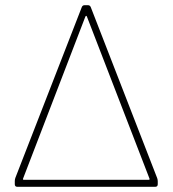

<svg xmlns="http://www.w3.org/2000/svg" viewBox="-20 -720 665 740"><path d="M37 -10V-22Q37 -28 39 -34L295 -692Q298 -700 306 -700H319Q327 -700 330 -692L586 -33Q588 -27 588 -21V-10Q588 0 578 0H47Q37 0 37 -10ZM72 -27H553Q558 -27 556 -32L315 -656Q314 -659 312 -659Q311 -659 309 -656L69 -32Q67 -27 72 -27Z"/></svg>

Font: Barlow GEO Thin
Style: Regular
Weight: 100
Designer: Jeremy Tribby
Foundry: Tribby Type
Version: Version 1.408